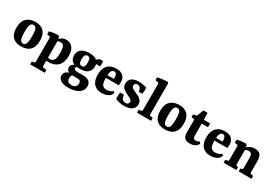

<svg xmlns="http://www.w3.org/2000/svg" viewBox="53 -1721 4276 2984"><g transform="rotate(30 2191.0 -228.5)"><path d="M307 -206Q307 -269 301 -307Q295 -345 279.5 -361.5Q264 -378 237 -378Q204 -378 187.5 -343Q171 -308 171 -217Q171 -154 177.5 -116Q184 -78 199 -61Q214 -44 241 -44Q274 -44 290.5 -79.5Q307 -115 307 -206ZM29 -207Q29 -290 57.5 -339.5Q86 -389 135 -411Q184 -433 245 -433Q309 -433 354 -409.5Q399 -386 423.5 -338Q448 -290 448 -216Q448 -132 420 -82.5Q392 -33 343.5 -11.5Q295 10 233 10Q170 10 124 -13.5Q78 -37 53.5 -85Q29 -133 29 -207Z M499 180V129L539 121Q555 118 555 101V-327Q555 -345 540 -348L495 -357V-411Q531 -420 574.5 -426Q618 -432 654 -432L673 -416L687 -349V101Q687 119 704 121L761 129V180ZM729 8Q714 8 696.5 6Q679 4 661 -1L667 -66Q679 -52 695.5 -47.5Q712 -43 729 -43Q768 -43 791.5 -79Q815 -115 815 -212Q816 -289 797.5 -322.5Q779 -356 740 -356Q717 -356 698 -348Q679 -340 671 -331L660 -354Q683 -389 716.5 -411Q750 -433 799 -433Q843 -433 878 -411.5Q913 -390 933.5 -345.5Q954 -301 954 -232Q954 -114 893 -53Q832 8 729 8Z M1442 31Q1442 82 1411.5 119.5Q1381 157 1325 177.5Q1269 198 1192 198Q1093 198 1049.5 165.5Q1006 133 1006 84Q1006 37 1039 13.5Q1072 -10 1127 -20L1167 -19Q1153 -9 1142 11Q1131 31 1131 61Q1131 95 1149.5 117Q1168 139 1214 139Q1258 139 1282.5 117.5Q1307 96 1307 56Q1307 27 1292.5 14Q1278 1 1243 1H1168Q1098 1 1070 -22.5Q1042 -46 1042 -81Q1042 -116 1064.5 -137Q1087 -158 1123 -168L1161 -163Q1145 -152 1139 -140.5Q1133 -129 1133 -118Q1133 -99 1151 -91.5Q1169 -84 1212 -84H1286Q1362 -84 1402 -56Q1442 -28 1442 31ZM1389 -294Q1389 -228 1344.5 -186.5Q1300 -145 1199 -145Q1131 -145 1091.5 -163.5Q1052 -182 1035.5 -213.5Q1019 -245 1019 -283Q1019 -330 1041 -363.5Q1063 -397 1106.5 -415Q1150 -433 1213 -433Q1298 -433 1343.5 -399Q1389 -365 1389 -294ZM1150 -290Q1150 -241 1164.5 -219Q1179 -197 1207 -197Q1237 -197 1249 -220.5Q1261 -244 1261 -290Q1261 -340 1248.5 -361.5Q1236 -383 1207 -383Q1188 -383 1175.5 -373.5Q1163 -364 1156.5 -343.5Q1150 -323 1150 -290ZM1366 -337 1334 -362Q1348 -395 1371.5 -414Q1395 -433 1420 -433Q1430 -433 1440.5 -430.5Q1451 -428 1458 -426V-337Z M1488 -208Q1488 -318 1541.5 -375.5Q1595 -433 1694 -433Q1781 -433 1820 -392Q1859 -351 1859 -288Q1859 -273 1857.5 -257Q1856 -241 1853 -227H1578V-275H1739Q1740 -280 1740 -284Q1740 -288 1740 -294Q1740 -332 1727 -356Q1714 -380 1685 -380Q1656 -380 1639 -348.5Q1622 -317 1622 -231Q1622 -175 1631 -139.5Q1640 -104 1662.5 -87Q1685 -70 1723 -70Q1753 -70 1781 -80Q1809 -90 1828 -111L1856 -90Q1842 -41 1795.5 -15.5Q1749 10 1683 10Q1616 10 1573 -16.5Q1530 -43 1509 -92Q1488 -141 1488 -208Z M1927 -22Q1923 -51 1924 -82Q1925 -113 1929 -141H1995L2010 -87Q2015 -67 2027 -58Q2035 -53 2049 -47Q2063 -41 2082 -41Q2109 -41 2123.5 -56Q2138 -71 2138 -91Q2138 -111 2123 -124Q2108 -137 2083 -149Q2058 -161 2027 -176Q1983 -199 1955.5 -227Q1928 -255 1928 -303Q1928 -360 1970 -396.5Q2012 -433 2100 -433Q2136 -433 2175.5 -426Q2215 -419 2243 -408Q2245 -382 2243.5 -352Q2242 -322 2237 -295H2176L2160 -346Q2157 -357 2153.5 -362.5Q2150 -368 2142 -372Q2132 -378 2121.5 -381Q2111 -384 2100 -384Q2078 -384 2064 -371.5Q2050 -359 2050 -337Q2050 -318 2062 -305Q2074 -292 2093.5 -282Q2113 -272 2136 -262Q2171 -247 2201.5 -229.5Q2232 -212 2250.5 -186.5Q2269 -161 2269 -121Q2269 -56 2217 -23Q2165 10 2086 10Q2040 10 1999 0Q1958 -10 1927 -22Z M2504 -80Q2504 -62 2521 -59L2565 -52V0H2312V-52L2356 -59Q2373 -62 2373 -79V-552Q2373 -570 2356 -573L2309 -580V-631Q2348 -642 2397.5 -648Q2447 -654 2487 -655L2504 -638Z M2888 -206Q2888 -269 2882 -307Q2876 -345 2860.5 -361.5Q2845 -378 2818 -378Q2785 -378 2768.5 -343Q2752 -308 2752 -217Q2752 -154 2758.5 -116Q2765 -78 2780 -61Q2795 -44 2822 -44Q2855 -44 2871.5 -79.5Q2888 -115 2888 -206ZM2610 -207Q2610 -290 2638.5 -339.5Q2667 -389 2716 -411Q2765 -433 2826 -433Q2890 -433 2935 -409.5Q2980 -386 3004.5 -338Q3029 -290 3029 -216Q3029 -132 3001 -82.5Q2973 -33 2924.5 -11.5Q2876 10 2814 10Q2751 10 2705 -13.5Q2659 -37 2634.5 -85Q2610 -133 2610 -207Z M3137 -354 3081 -364V-412L3127 -421Q3137 -423 3141 -427.5Q3145 -432 3149 -441L3190 -547H3263L3267 -423H3381V-356H3269V-151Q3269 -110 3281 -94.5Q3293 -79 3318 -79Q3332 -79 3349 -84Q3366 -89 3380 -101L3405 -73Q3387 -33 3348 -13.5Q3309 6 3259 6Q3221 6 3193.5 -5.5Q3166 -17 3151.5 -45Q3137 -73 3137 -122Z M3437 -208Q3437 -318 3490.5 -375.5Q3544 -433 3643 -433Q3730 -433 3769 -392Q3808 -351 3808 -288Q3808 -273 3806.5 -257Q3805 -241 3802 -227H3527V-275H3688Q3689 -280 3689 -284Q3689 -288 3689 -294Q3689 -332 3676 -356Q3663 -380 3634 -380Q3605 -380 3588 -348.5Q3571 -317 3571 -231Q3571 -175 3580 -139.5Q3589 -104 3611.5 -87Q3634 -70 3672 -70Q3702 -70 3730 -80Q3758 -90 3777 -111L3805 -90Q3791 -41 3744.5 -15.5Q3698 10 3632 10Q3565 10 3522 -16.5Q3479 -43 3458 -92Q3437 -141 3437 -208Z M4138 0V-52L4163 -59Q4171 -61 4175 -66Q4179 -71 4179 -80V-261Q4179 -313 4164 -334Q4149 -355 4117 -355Q4096 -355 4073.5 -346.5Q4051 -338 4031 -321L4032 -358Q4059 -396 4097 -414.5Q4135 -433 4183 -433Q4257 -433 4283.5 -392Q4310 -351 4310 -275V-80Q4310 -62 4327 -59L4367 -52V0ZM3867 0V-52L3907 -59Q3923 -62 3923 -80V-327Q3923 -345 3907 -348L3863 -357V-411Q3901 -421 3943 -426Q3985 -431 4022 -432L4041 -416L4055 -341V-80Q4055 -64 4071 -59L4095 -52V0Z"/></g></svg>

Font: Rasa
Style: Regular
Weight: 400
Designer: Anna Giedrys (Yrsa+Rasa design), David Brezina (Yrsa art-direction, Rasa art-direction, design)
Foundry: Rosetta Type Foundry
Version: Version 2.004